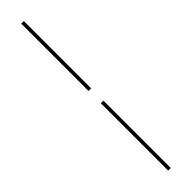

<svg xmlns="http://www.w3.org/2000/svg" viewBox="-336 -783 887 887"><g transform="rotate(-45 107.0 -340.0)"><path d="M116 -300V140H99V-300ZM99 -380V-820H116V-380Z"/></g></svg>

Font: Kalnia Expanded ExtraLight
Style: Regular
Weight: 250
Width: 7
Designer: Frida Medrano
Foundry: Frida Medrano
Version: Version 1.105